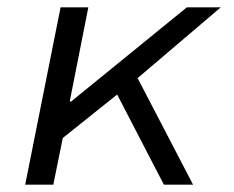

<svg xmlns="http://www.w3.org/2000/svg" viewBox="-20 -506 640 526"><path d="M49 0 146 -486H222L171 -228H175L492 -486H585L357 -292L509 0H429L301 -247L152 -128L126 0Z"/></svg>

Font: Source Code Pro
Style: Italic
Weight: 400
Italic angle: -11°
Monospace: yes
Designer: Paul D. Hunt, Teo Tuominen
Foundry: Adobe Systems Incorporated
Version: Version 1.050;PS 1.000;hotconv 16.6.51;makeotf.lib2.5.65220